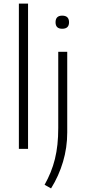

<svg xmlns="http://www.w3.org/2000/svg" viewBox="-20 -828 476 1068"><path d="M228 200Q247 166 261.5 130.5Q276 95 285.5 56.5Q295 18 299.5 -24.5Q304 -67 304 -116V-540H354V-91Q354 -7 330.5 72Q307 151 264 220ZM326 -668Q289 -668 289 -704Q289 -741 326 -741Q364 -741 364 -704Q364 -668 326 -668ZM85 -808H136V0H85Z"/></svg>

Font: Encode Sans Normal
Style: ExtraLight
Weight: 200
Designer: Pablo Impallari, Andres Torresi
Foundry: Pablo Impallari, Andres Torresi
Version: Version 1.000; ttfautohint (v1.00) -l 8 -r 50 -G 200 -x 14 -